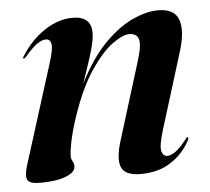

<svg xmlns="http://www.w3.org/2000/svg" viewBox="-41 -491 595 543"><g transform="rotate(-5 257.0 -219.5)"><path d="M36 -345Q32.5 -346 37 -352Q64.5 -396 104 -422Q143.5 -448 183.5 -448Q236.5 -448 236.5 -401Q236.5 -382.5 229.2 -356.5Q222 -330.5 212.8 -304.2Q203.5 -278 197.5 -259Q233 -330 274 -371.2Q315 -412.5 354.5 -430.2Q394 -448 426 -448Q473 -448 484.2 -416Q495.5 -384 478.5 -328.5L410.5 -109Q397 -64.5 401 -50Q405 -35.5 417 -35.5Q427 -35.5 440 -44.5Q453 -53.5 471.5 -77Q476.5 -84 478.5 -83.5Q482.5 -82.5 477.5 -72.5Q457.5 -36 422.5 -13.5Q387.5 9 337.5 9Q293.5 9 283.2 -15Q273 -39 288.5 -89L356 -307Q371 -354.5 365.8 -371.2Q360.5 -388 339.5 -388Q321 -388 291.2 -366.5Q261.5 -345 229 -297Q196.5 -249 169.5 -169.5Q155.5 -127 150 -99.8Q144.5 -72.5 144.5 -59Q144.5 -49.5 148.5 -43.8Q152.5 -38 152.5 -29Q152.5 -12.5 125.8 -1.8Q99 9 52 9Q21.5 9 16 -3Q10.5 -15 19 -42.5L107 -322Q120.5 -363.5 118.2 -378.5Q116 -393.5 103 -393.5Q92.5 -393.5 79 -384.5Q65.5 -375.5 43 -349.5Q38.5 -344.5 36 -345Z"/></g></svg>

Font: Fraunces 144pt S000 SemiBold
Style: Italic
Weight: 600
Italic angle: -16°
Version: Version 1.000; ttfautohint (v1.8.3)